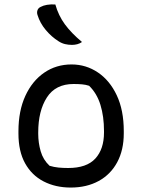

<svg xmlns="http://www.w3.org/2000/svg" viewBox="-20 -833 640 864"><path d="M302 -543Q367 -543 420.5 -507Q474 -471 505.5 -404Q537 -337 537 -243V-233Q537 -158 507.5 -103Q478 -48 424 -18.5Q370 11 298 11Q230 11 176.5 -16.5Q123 -44 93 -98Q63 -152 63 -232V-242Q63 -334 94 -401.5Q125 -469 179 -506Q233 -543 302 -543ZM311 -455Q230 -455 191 -394.5Q152 -334 152 -237V-231Q152 -191 163 -152.5Q174 -114 203 -87Q223 -81 243 -79Q263 -77 287 -77Q370 -77 409 -119.5Q448 -162 448 -237V-243Q448 -309 432 -361Q416 -413 381 -447Q366 -452 349 -453.5Q332 -455 311 -455ZM229 -813Q243 -763 272 -723.5Q301 -684 349 -644Q339 -637 327.5 -634Q316 -631 304 -631Q288 -631 273 -634.5Q258 -638 244 -647Q212 -667 186 -698Q160 -729 149 -765Q145 -776 148.5 -786.5Q152 -797 163 -802Q187 -815 229 -813Z"/></svg>

Font: Recursive Mn Csl St
Style: Regular
Weight: 400
Monospace: yes
Version: Version 1.079;hotconv 1.0.112;makeotfexe 2.5.65598; ttfautoh